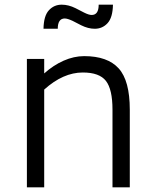

<svg xmlns="http://www.w3.org/2000/svg" viewBox="-20 -801 665 821"><path d="M95 0ZM535 -332V0H461V-332Q461 -419 433 -455Q405 -491 334 -491Q250 -491 169 -418V0H95V-549H169V-487Q208 -522 252 -541.5Q296 -561 340 -561Q440 -561 487.5 -508.5Q535 -456 535 -332ZM244 -781Q273 -781 303 -766L340 -747Q360 -737 372 -737Q402 -737 402 -781H463Q462 -726 440 -702Q418 -678 385 -678Q357 -678 327 -693L290 -712Q268 -722 257 -722Q227 -722 227 -678H166Q167 -733 189 -757Q211 -781 244 -781Z"/></svg>

Font: Biryani Light
Style: Regular
Weight: 300
Designer: Dan Reynolds and Mathieu Réguer
Foundry: Dan Reynolds and Mathieu Réguer
Version: Version 1.004; ttfautohint (v1.1) -l 5 -r 5 -G 72 -x 0 -D la